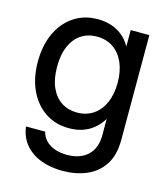

<svg xmlns="http://www.w3.org/2000/svg" viewBox="-110 -611 791 908"><g transform="rotate(15 285.5 -157.0)"><path d="M280.3 210.9Q219.7 210.9 172.4 192.6Q125 174.3 95.5 138.9Q65.9 103.5 59.6 52.7H153.3Q160.2 79.6 178 96.9Q195.8 114.3 221.9 123.3Q248 132.3 280.3 132.3Q345.2 132.3 382.1 97.7Q418.9 63 418.9 -1.5V-79.6H418.5Q399.9 -49.8 375.5 -30.3Q351.1 -10.7 321.3 -1.2Q291.5 8.3 257.3 8.3Q190.4 8.3 140.1 -25.6Q89.8 -59.6 62 -119.6Q34.2 -179.7 34.2 -258.3Q34.2 -337.9 62 -397.9Q89.8 -458 140.4 -491.7Q190.9 -525.4 257.3 -525.4Q291 -525.4 321.3 -516.1Q351.6 -506.8 376.7 -487.1Q401.9 -467.3 419.4 -436H419.9V-515.6H511.2V-3.4Q511.2 73.7 479.5 120.8Q447.8 168 395.3 189.5Q342.8 210.9 280.3 210.9ZM274.4 -73.2Q320.3 -73.2 354.2 -96.2Q388.2 -119.1 406.5 -160.9Q424.8 -202.6 424.8 -258.8Q424.8 -314.9 406.5 -356.9Q388.2 -398.9 354.2 -421.9Q320.3 -444.8 274.4 -444.8Q231.4 -444.8 198.5 -423.6Q165.5 -402.3 147 -360.8Q128.4 -319.3 128.4 -258.8Q128.4 -198.2 147 -157Q165.5 -115.7 198.5 -94.5Q231.4 -73.2 274.4 -73.2Z"/></g></svg>

Font: Inter Cardless Display
Style: Regular
Weight: 400
Designer: Rasmus Andersson
Foundry: rsms
Version: Version 4.001;git-9221beed3